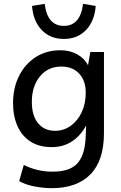

<svg xmlns="http://www.w3.org/2000/svg" viewBox="-20 -771 632 1001"><path d="M250 210Q207 210 159.5 201Q112 192 80 173L104 89Q138 106 176 115Q214 124 254 124Q346 124 385 79Q424 34 427 -63L429 -117Q401 -64 355.5 -34Q310 -4 250 -4Q184 -4 139 -33Q94 -62 71 -114Q48 -166 48 -233Q48 -313 79.5 -375.5Q111 -438 166.5 -473.5Q222 -509 295 -509Q345 -509 383 -487.5Q421 -466 439 -431L451 -500H522V-77Q522 66 451.5 138Q381 210 250 210ZM300 -424Q230 -424 188 -372.5Q146 -321 146 -240Q146 -168 178.5 -128.5Q211 -89 267 -89Q312 -89 348.5 -115Q385 -141 406 -186Q427 -231 427 -288Q427 -351 392.5 -387.5Q358 -424 300 -424ZM413 -751 479 -740Q473 -661 428.5 -614.5Q384 -568 313 -568Q242 -568 197.5 -614.5Q153 -661 147 -740L213 -751Q227 -636 313 -636Q399 -636 413 -751Z"/></svg>

Font: Livvic Medium
Style: Regular
Weight: 500
Designer: Jacques Le Bailly, Baron von Fonthausen
Version: Version 1.001; ttfautohint (v1.8.2)